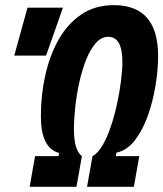

<svg xmlns="http://www.w3.org/2000/svg" viewBox="-20 -723 632 743"><path d="M94.7 0 115.7 -118.7H206.5L208.5 -130.9Q138.2 -149.9 138.2 -273.4Q138.2 -355 155.3 -431.9Q172.4 -508.8 207 -570.1Q241.7 -631.3 294.9 -667.2Q348.1 -703.1 420.4 -703.1Q591.8 -703.1 591.8 -506.3Q591.8 -453.1 581.8 -391.8Q571.8 -330.6 551.8 -274.4Q531.7 -218.3 501.5 -179.4Q471.2 -140.6 430.7 -132.3L428.2 -118.7H519L498 0H316.9L337.9 -118.7Q358.9 -129.9 376.7 -160.4Q394.5 -190.9 408.7 -232.9Q422.9 -274.9 432.9 -320.8Q442.9 -366.7 448.2 -409.4Q453.6 -452.1 453.6 -483.4Q453.6 -580.6 398.9 -580.6Q372.1 -580.6 350.6 -556.2Q329.1 -531.7 313.2 -491.7Q297.4 -451.7 286.9 -404.1Q276.4 -356.4 271.2 -308.8Q266.1 -261.2 266.1 -222.7Q266.1 -141.6 296.9 -118.7L275.9 0ZM35.2 -507.8 86.4 -693.4H223.6L158.2 -507.8Z"/></svg>

Font: Cascadia Mono
Style: Bold Italic
Weight: 700
Italic angle: -10°
Monospace: yes
Designer: Aaron Bell
Foundry: Saja Typeworks
Version: Version 2404.023; ttfautohint (v1.8.4)